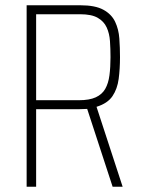

<svg xmlns="http://www.w3.org/2000/svg" viewBox="-20 -708 537 728"><path d="M81 0V-688H285Q341 -688 372 -671Q403 -654 416.5 -625.5Q430 -597 432.5 -562Q435 -527 435 -491Q435 -447 430 -409Q425 -371 406.5 -343.5Q388 -316 346 -303L445 0H407L307 -306L333 -297Q325 -296 309.5 -295Q294 -294 280 -294H117V0ZM117 -328H279Q319 -328 343 -339Q367 -350 379 -371Q391 -392 395 -422.5Q399 -453 399 -491Q399 -523 397 -552Q395 -581 384.5 -604Q374 -627 350.5 -640.5Q327 -654 284 -654H117Z"/></svg>

Font: Saira Condensed Thin
Style: Regular
Weight: 250
Width: 3
Designer: Hector Gatti with collaboration of the Omnibus-Type team
Foundry: Omnibus-Type
Version: Version 1.101